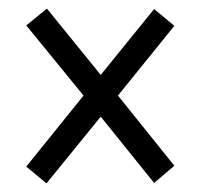

<svg xmlns="http://www.w3.org/2000/svg" viewBox="-20 -581 465 446"><path d="M88 -155 41 -194 174 -359 41 -522 89 -561 214 -407 338 -560 385 -521 254 -359 385 -196 338 -156 214 -310Z"/></svg>

Font: Noto Serif Khmer ExtraCondensed SemiBold
Style: Regular
Weight: 600
Width: 2
Designer: Danh Hong and the Monotype Design Team
Foundry: Monotype Imaging Inc.
Version: Version 2.004; ttfautohint (v1.8.4.7-5d5b)